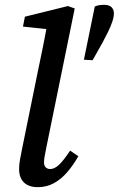

<svg xmlns="http://www.w3.org/2000/svg" viewBox="-20 -761 491 794"><path d="M410 -741Q432 -741 441.5 -731Q451 -721 451 -706Q451 -691 444.5 -671.5Q438 -652 427 -629.5Q416 -607 403 -583L363 -512L327 -514L372 -734Q381 -738 389.5 -739.5Q398 -741 410 -741ZM136 13Q99 13 79 -6.5Q59 -26 59 -62Q59 -81 62.5 -100Q66 -119 72 -149L137 -468Q148 -520 158 -569.5Q168 -619 177 -672L206 -637L75 -651L83 -692L261 -736L289 -726L172 -153Q167 -129 164.5 -114Q162 -99 162 -89Q162 -76 169 -69Q176 -62 188 -62Q205 -62 223.5 -79Q242 -96 270 -138L304 -115Q283 -78 258 -49Q233 -20 203 -3.5Q173 13 136 13Z"/></svg>

Font: Source Serif 4 Medium
Style: Italic
Weight: 500
Italic angle: -12°
Designer: Frank Grießhammer
Foundry: Adobe Systems Incorporated
Version: Version 4.004;hotconv 1.0.116;makeotfexe 2.5.65601